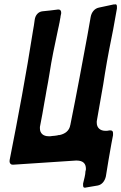

<svg xmlns="http://www.w3.org/2000/svg" viewBox="-20 -772 559 885"><path d="M431 83C450 79 463 63 468 41C476 -9 484 -58 493 -107C496 -121 498 -135 501 -149C501 -152 501 -155 501 -158C501 -166 498 -171 489 -171H485L473 -169H466C441 -169 426 -184 426 -206V-213L447 -333C453 -366 459 -400 464 -435C470 -471 476 -506 483 -542C496 -605 508 -668 519 -733C519 -736 519 -739 519 -741C519 -748 517 -752 513 -752C511 -752 509 -752 505 -751L506 -752C483 -747 459 -742 436 -737C416 -733 402 -716 398 -694C394 -672 389 -643 383 -609C363 -501 334 -343 304 -195V-196C300 -169 279 -154 252 -149L253 -150C247 -148 239 -147 231 -146C226 -146 220 -145 212 -144H204C179 -144 164 -158 164 -180V-187C172 -226 179 -267 185 -302C188 -320 192 -338 194 -353C199 -380 204 -406 208 -432C218 -498 232 -564 246 -629C248 -637 249 -645 251 -652L254 -667V-666C255 -674 257 -682 258 -689C259 -692 259 -694 259 -696C260 -699 260 -702 261 -706V-705C262 -708 262 -711 262 -714C262 -722 258 -728 251 -728H246C223 -725 199 -722 176 -720C157 -718 143 -703 140 -681C138 -664 135 -647 132 -630C101 -432 64 -234 25 -37V-38C25 -35 24 -31 24 -29C24 -20 29 -13 38 -13H43C137 -19 235 -26 330 -32H333C365 -32 376 -16 376 6C376 8 376 11 375 14L374 17C374 25 372 36 370 45L363 74C363 77 363 80 363 82C363 89 365 93 370 93C372 93 375 93 378 92Z"/></svg>

Font: Bangerz
Style: Regular
Weight: 400
Designer: vernon adams
Foundry: Vernon Adams
Version: Version 2.10;December 28, 2023;FontCreator 13.0.0.2683 64-bi